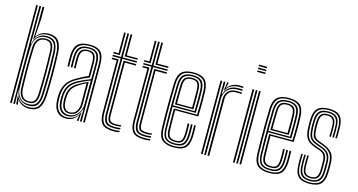

<svg xmlns="http://www.w3.org/2000/svg" viewBox="-84 -1156 2832 1518"><g transform="rotate(15 1332.5 -396.5)"><path d="M54.8 0V-800H68V0ZM81.2 0V-800H94.5V-606.8L92.8 -492.5H96Q105 -536.2 132.4 -560.5Q159.8 -584.8 200.2 -584.2Q250.8 -583.5 271 -555.6Q291.2 -527.8 294 -475Q302 -296.8 294 -125.8Q291 -71.2 271 -43.2Q251 -15.2 203.5 -15.2Q158.5 -15.2 129.5 -42.1Q100.5 -69 94.5 -112.2H91.5L94.5 0ZM209.2 7Q179.2 7 154.1 -5.5Q129 -18 115.2 -39.8H112.5L117.2 -6.5L117.5 0H104.8L99 -72H102Q113.5 -42.5 141.5 -23.2Q169.5 -4 206.8 -4Q260 -4 281.9 -35.1Q303.8 -66.2 307 -125.8Q311 -212 311.1 -296.4Q311.2 -380.8 307 -475.5Q304 -531.2 282.5 -563.4Q261 -595.5 205 -595.5Q171 -595.5 144.1 -579.4Q117.2 -563.2 104.5 -530.8H101L106.8 -655.2V-800H120.8V-697L110.8 -557H113.8Q129 -581.8 154.9 -594.1Q180.8 -606.5 209.5 -606.5Q268 -606.5 292.4 -573.2Q316.8 -540 320.2 -475Q328.5 -290 320.2 -125.5Q316.2 -57.2 290.8 -25.1Q265.2 7 209.2 7ZM197.8 -26.2Q241.8 -26.2 260.2 -51Q278.8 -75.8 280.8 -126.8Q284 -212 284.1 -295Q284.2 -378 280.8 -476.8Q278.5 -527 259.1 -550Q239.8 -573 198.2 -573Q149.5 -573 124.8 -543.1Q100 -513.2 98 -473Q94.5 -387.2 94.6 -304.1Q94.8 -221 97.8 -129.8Q99.2 -90.2 123.8 -58.2Q148.2 -26.2 197.8 -26.2ZM194.8 -37.8Q151 -37.8 131.4 -65Q111.8 -92.2 110.5 -130Q107.8 -210.5 107.5 -298.8Q107.2 -387 110.5 -472Q111.8 -508.2 132.2 -535.2Q152.8 -562.2 196.5 -562.2Q235.8 -562.2 251 -539.8Q266.2 -517.2 267.5 -475Q270.5 -384.5 270.6 -300.9Q270.8 -217.2 267.8 -126Q266 -81 249.5 -59.4Q233 -37.8 194.8 -37.8ZM194.5 -48.8Q226.8 -48.8 239.9 -68.1Q253 -87.5 254.5 -126Q257.5 -214.2 257.6 -295.8Q257.8 -377.2 254.5 -474.8Q253 -512.5 240.4 -531.9Q227.8 -551.2 196.2 -551.2Q160 -551.2 142.5 -527.8Q125 -504.2 123.8 -472Q117.2 -302.2 123.8 -130Q125 -98.5 140.8 -73.6Q156.5 -48.8 194.5 -48.8Z M653 0V-474.8Q653 -539.5 628.1 -567.6Q603.2 -595.8 546 -595.8Q486.8 -595.8 460.1 -570.1Q433.5 -544.5 431.2 -485.8Q430.5 -465.2 430.9 -441.6Q431.2 -418 432.2 -395.5H419Q418 -419 417.6 -441.9Q417.2 -464.8 418 -486.2Q420.2 -550.8 450 -578.8Q479.8 -606.8 546 -606.8Q610.5 -606.8 638.4 -576.1Q666.2 -545.5 666.2 -474.8V0ZM626.5 0V-32L629 -100.5H626Q614.8 -64.5 587.9 -39.8Q561 -15 519.2 -15Q482 -15 460 -39.1Q438 -63.2 435.2 -108.5Q434.2 -122.8 433.9 -133.6Q433.5 -144.5 434.2 -155.5Q436.8 -203 455 -238Q473.2 -273 521.8 -299.2Q548 -313.2 576.8 -325.9Q605.5 -338.5 626.5 -345.8V-474.8Q626.5 -527.8 607.9 -550.6Q589.2 -573.5 546 -573.5Q500.5 -573.5 480 -552.9Q459.5 -532.2 457.8 -484.8Q457 -464.5 457.4 -441Q457.8 -417.5 458.5 -395.5H445.5Q444.5 -418 444.1 -441.9Q443.8 -465.8 444.5 -485.2Q446.5 -538.5 470 -561.5Q493.5 -584.5 546 -584.5Q596.2 -584.5 618 -559.1Q639.8 -533.8 639.8 -474.8V0ZM512.5 7Q465.2 7 438.8 -22.9Q412.2 -52.8 408.8 -106.8Q407.5 -121.5 407.4 -134.9Q407.2 -148.2 407.8 -157.5Q410.8 -210.8 433.1 -249.8Q455.5 -288.8 511.8 -320Q537.2 -334.2 557 -344.8Q576.8 -355.2 600 -364.2V-474.8Q600 -511.2 589.1 -531.2Q578.2 -551.2 546 -551.2Q513 -551.2 499.2 -534.9Q485.5 -518.5 484.2 -483.5Q483.8 -467.5 483.9 -445.8Q484 -424 485 -395.5H471.8Q470.8 -425.5 470.6 -446.2Q470.5 -467 471 -484.5Q472.5 -526.5 490.1 -544.4Q507.8 -562.2 546 -562.2Q585 -562.2 599.1 -540Q613.2 -517.8 613.2 -474.8V-355.2Q586.2 -345.2 562.4 -333.5Q538.5 -321.8 516.5 -309.5Q464 -280.8 443.9 -243.8Q423.8 -206.8 421 -156.5Q420.5 -144.2 420.8 -133Q421 -121.8 422 -107.8Q425.2 -57.5 449.6 -30.8Q474 -4 516 -4Q552.5 -4 578.1 -22.2Q603.8 -40.5 617.2 -69.5H620.2L614.8 -11.8V0H601.2V-4.5L609.2 -45.8H606.8Q591.2 -20.8 567.9 -6.9Q544.5 7 512.5 7ZM523.2 -26Q556 -26 578.9 -43Q601.8 -60 613.9 -85.4Q626 -110.8 626 -135.2V-334.5Q603.8 -326.2 577.1 -314.2Q550.5 -302.2 527 -289.2Q486.8 -266.2 468 -234.9Q449.2 -203.5 447.2 -153Q446.8 -141.5 447.2 -131.2Q447.8 -121 448.5 -109.8Q451 -68 470.9 -47Q490.8 -26 523.2 -26ZM526 -37.8Q497 -37.8 480.9 -57.8Q464.8 -77.8 461.8 -110.5Q459.8 -134.2 460.5 -152Q462.5 -199 479 -228.1Q495.5 -257.2 531.8 -279Q548.8 -289.2 570.4 -300.2Q592 -311.2 612.8 -320V-134Q612.8 -98.8 591.9 -68.2Q571 -37.8 526 -37.8ZM527.8 -48.5Q565 -48.5 582.2 -75.1Q599.5 -101.8 599.5 -133.2V-304.8Q583 -296.8 567.5 -288.1Q552 -279.5 536.5 -269Q504.5 -247.8 489.8 -221.9Q475 -196 473.8 -152.2Q473 -133.8 474.8 -112Q477 -84.5 490.2 -66.5Q503.5 -48.5 527.8 -48.5Z M904.8 -17Q845.5 -17 827.1 -40.8Q808.8 -64.5 808.8 -114.5V-564.5H741.5V-576.2H808.8V-770H822.2V-576.2H939.5V-564.5H822.2V-114.5Q822.2 -68.8 838.2 -48.8Q854.2 -28.8 904.8 -28.8Q926.8 -28.8 949.5 -32.2V-20.8Q930.5 -17 904.8 -17ZM741.5 -588.2V-600H782.2V-770H795.5V-588.2ZM835.5 -588.2V-770H848.8V-600H939.5V-588.2ZM904.8 6.8Q834.5 6.8 808.4 -21.5Q782.2 -49.8 782.2 -114.5V-540.8H741.5V-552.8H795.5V-114.5Q795.5 -57.5 817.5 -31.2Q839.5 -5 904.8 -5Q916.2 -5 927.9 -6Q939.5 -7 949.5 -9.5V2Q931.5 6.8 904.8 6.8ZM904.8 -40.5Q861.5 -40.5 848.5 -57.4Q835.5 -74.2 835.5 -114.5V-552.8H939.5V-540.8H848.8V-114.5Q848.8 -79.8 858.9 -66Q869 -52.2 904.8 -52.2Q933.8 -52.2 949.5 -55.2V-44Q930.5 -40.5 904.8 -40.5Z M1156.2 -17Q1097 -17 1078.6 -40.8Q1060.2 -64.5 1060.2 -114.5V-564.5H993V-576.2H1060.2V-770H1073.8V-576.2H1191V-564.5H1073.8V-114.5Q1073.8 -68.8 1089.8 -48.8Q1105.8 -28.8 1156.2 -28.8Q1178.2 -28.8 1201 -32.2V-20.8Q1182 -17 1156.2 -17ZM993 -588.2V-600H1033.8V-770H1047V-588.2ZM1087 -588.2V-770H1100.2V-600H1191V-588.2ZM1156.2 6.8Q1086 6.8 1059.9 -21.5Q1033.8 -49.8 1033.8 -114.5V-540.8H993V-552.8H1047V-114.5Q1047 -57.5 1069 -31.2Q1091 -5 1156.2 -5Q1167.8 -5 1179.4 -6Q1191 -7 1201 -9.5V2Q1183 6.8 1156.2 6.8ZM1156.2 -40.5Q1113 -40.5 1100 -57.4Q1087 -74.2 1087 -114.5V-552.8H1191V-540.8H1100.2V-114.5Q1100.2 -79.8 1110.4 -66Q1120.5 -52.2 1156.2 -52.2Q1185.2 -52.2 1201 -55.2V-44Q1182 -40.5 1156.2 -40.5Z M1396.2 6.8Q1331.5 6.8 1300.1 -20.1Q1268.8 -47 1266.5 -114.5Q1265 -163.5 1264.4 -229.2Q1263.8 -295 1264.4 -362.5Q1265 -430 1266.8 -484Q1269 -549 1298.9 -577.9Q1328.8 -606.8 1395.8 -606.8Q1457.8 -606.8 1487.9 -579.8Q1518 -552.8 1520.8 -485.8Q1522 -459.5 1522.4 -403.4Q1522.8 -347.2 1519.8 -280H1330.5Q1330.5 -194 1332.8 -118.8Q1333.8 -80 1347.6 -64.4Q1361.5 -48.8 1396.2 -48.8Q1428 -48.8 1440.4 -63.2Q1452.8 -77.8 1454.5 -117.8Q1456 -153.2 1453.5 -206H1466.8Q1469.2 -152.5 1467.8 -117Q1466 -71.8 1450.2 -54.8Q1434.5 -37.8 1396.2 -37.8Q1355 -37.8 1337.8 -55.5Q1320.5 -73.2 1319.2 -117.8Q1318.2 -150.8 1317.8 -200.4Q1317.2 -250 1317.2 -291H1507.2Q1509.5 -353.2 1509.1 -406.2Q1508.8 -459.2 1507.5 -485.5Q1505 -548.5 1477.1 -572.1Q1449.2 -595.8 1395.8 -595.8Q1334.2 -595.8 1308.1 -568.9Q1282 -542 1280 -483.2Q1278.2 -428.5 1277.8 -362.2Q1277.2 -296 1277.8 -231Q1278.2 -166 1279.8 -115.5Q1281.8 -53.8 1309.5 -29Q1337.2 -4.2 1396.2 -4.2Q1454.5 -4.2 1479.6 -29.2Q1504.8 -54.2 1507.5 -115.2Q1509.2 -151.5 1506.5 -206H1519.8Q1521 -183 1521.4 -158.5Q1521.8 -134 1520.8 -114.5Q1518 -48.5 1489.6 -20.9Q1461.2 6.8 1396.2 6.8ZM1396.2 -15.5Q1342.5 -15.5 1318.6 -37.9Q1294.8 -60.2 1293 -116Q1291.2 -169.5 1290.9 -236.2Q1290.5 -303 1291 -368.2Q1291.5 -433.5 1293 -482.2Q1295 -539.2 1319.5 -561.9Q1344 -584.5 1395.8 -584.5Q1443.5 -584.5 1467.8 -563.2Q1492 -542 1494.2 -485Q1495.2 -462.8 1495.8 -413.6Q1496.2 -364.5 1494.2 -302.2H1304Q1304 -249.2 1304.4 -207.8Q1304.8 -166.2 1305.5 -117Q1306.2 -68 1326.2 -47.2Q1346.2 -26.5 1396.2 -26.5Q1440.8 -26.5 1459.8 -45.9Q1478.8 -65.2 1481 -116.2Q1482.5 -152.2 1480 -206H1493.2Q1495.8 -153.2 1494.2 -115.8Q1491.8 -59.8 1470 -37.6Q1448.2 -15.5 1396.2 -15.5ZM1304 -313.2H1481.2Q1483 -367.5 1482.5 -415.2Q1482 -463 1481 -484.5Q1478.8 -535 1458.5 -554.2Q1438.2 -573.5 1395.8 -573.5Q1350.5 -573.5 1329.2 -553.4Q1308 -533.2 1306.2 -481.8Q1305.2 -452.2 1304.8 -405.6Q1304.2 -359 1304 -313.2ZM1317.2 -324.5Q1317.5 -357.8 1317.9 -398.9Q1318.2 -440 1319.5 -481Q1321 -526.2 1338.5 -544.2Q1356 -562.2 1395.8 -562.2Q1433 -562.2 1449.5 -544.8Q1466 -527.2 1467.8 -483.8Q1468.5 -465.2 1469.1 -422.6Q1469.8 -380 1468 -324.5ZM1330.8 -335.5H1455Q1456.2 -384.5 1455.8 -425.5Q1455.2 -466.5 1454.5 -483.2Q1453 -522 1439.5 -536.6Q1426 -551.2 1395.8 -551.2Q1362.2 -551.2 1348 -535.8Q1333.8 -520.2 1332.8 -480.5Q1331.8 -447.8 1331.2 -412.2Q1330.8 -376.8 1330.8 -335.5Z M1662.2 -530.5 1669.8 -588.2V-600H1683.2V-595.5L1673.8 -554.2H1676.2Q1689.8 -577.2 1716.2 -589.2Q1742.8 -601.2 1771.5 -601.2Q1783.8 -601.2 1804.2 -600.2V-588.5Q1787.5 -589.5 1772.2 -589.5Q1736.2 -589.5 1709 -575.6Q1681.8 -561.8 1666.2 -530.5ZM1643.5 0V-600H1656.8V-568L1653.8 -499.5H1657.2Q1683.5 -577.5 1766.5 -577.5Q1776.5 -577.5 1787.1 -577.2Q1797.8 -577 1804.2 -576.8V-564.8Q1797.2 -565 1786.1 -565.2Q1775 -565.5 1764.2 -565.5Q1727.5 -565.5 1703.8 -550.2Q1680 -535 1668.5 -511.9Q1657 -488.8 1657 -464.8V0ZM1617 0V-600H1630.2V0ZM1670.2 0V-466Q1670.2 -501.8 1692.8 -527.2Q1715.2 -552.8 1759.2 -552.8H1804.2V-540.8Q1793.8 -540.8 1782.1 -540.8Q1770.5 -540.8 1759.2 -540.8Q1720.2 -540.8 1702.2 -519.5Q1684.2 -498.2 1684.2 -466.8V0Z M1879 -788.2V-800H1945.2V-788.2ZM1879 -764.5V-776.2H1945.2V-764.5ZM1879 -740.8V-752.8H1945.2V-740.8ZM1932.2 0V-600H1945.5V0ZM1879 0V-600H1892.5V0ZM1905.8 0V-600H1919V0Z M2177.2 6.8Q2112.5 6.8 2081.1 -20.1Q2049.8 -47 2047.5 -114.5Q2046 -163.5 2045.4 -229.2Q2044.8 -295 2045.4 -362.5Q2046 -430 2047.8 -484Q2050 -549 2079.9 -577.9Q2109.8 -606.8 2176.8 -606.8Q2238.8 -606.8 2268.9 -579.8Q2299 -552.8 2301.8 -485.8Q2303 -459.5 2303.4 -403.4Q2303.8 -347.2 2300.8 -280H2111.5Q2111.5 -194 2113.8 -118.8Q2114.8 -80 2128.6 -64.4Q2142.5 -48.8 2177.2 -48.8Q2209 -48.8 2221.4 -63.2Q2233.8 -77.8 2235.5 -117.8Q2237 -153.2 2234.5 -206H2247.8Q2250.2 -152.5 2248.8 -117Q2247 -71.8 2231.2 -54.8Q2215.5 -37.8 2177.2 -37.8Q2136 -37.8 2118.8 -55.5Q2101.5 -73.2 2100.2 -117.8Q2099.2 -150.8 2098.8 -200.4Q2098.2 -250 2098.2 -291H2288.2Q2290.5 -353.2 2290.1 -406.2Q2289.8 -459.2 2288.5 -485.5Q2286 -548.5 2258.1 -572.1Q2230.2 -595.8 2176.8 -595.8Q2115.2 -595.8 2089.1 -568.9Q2063 -542 2061 -483.2Q2059.2 -428.5 2058.8 -362.2Q2058.2 -296 2058.8 -231Q2059.2 -166 2060.8 -115.5Q2062.8 -53.8 2090.5 -29Q2118.2 -4.2 2177.2 -4.2Q2235.5 -4.2 2260.6 -29.2Q2285.8 -54.2 2288.5 -115.2Q2290.2 -151.5 2287.5 -206H2300.8Q2302 -183 2302.4 -158.5Q2302.8 -134 2301.8 -114.5Q2299 -48.5 2270.6 -20.9Q2242.2 6.8 2177.2 6.8ZM2177.2 -15.5Q2123.5 -15.5 2099.6 -37.9Q2075.8 -60.2 2074 -116Q2072.2 -169.5 2071.9 -236.2Q2071.5 -303 2072 -368.2Q2072.5 -433.5 2074 -482.2Q2076 -539.2 2100.5 -561.9Q2125 -584.5 2176.8 -584.5Q2224.5 -584.5 2248.8 -563.2Q2273 -542 2275.2 -485Q2276.2 -462.8 2276.8 -413.6Q2277.2 -364.5 2275.2 -302.2H2085Q2085 -249.2 2085.4 -207.8Q2085.8 -166.2 2086.5 -117Q2087.2 -68 2107.2 -47.2Q2127.2 -26.5 2177.2 -26.5Q2221.8 -26.5 2240.8 -45.9Q2259.8 -65.2 2262 -116.2Q2263.5 -152.2 2261 -206H2274.2Q2276.8 -153.2 2275.2 -115.8Q2272.8 -59.8 2251 -37.6Q2229.2 -15.5 2177.2 -15.5ZM2085 -313.2H2262.2Q2264 -367.5 2263.5 -415.2Q2263 -463 2262 -484.5Q2259.8 -535 2239.5 -554.2Q2219.2 -573.5 2176.8 -573.5Q2131.5 -573.5 2110.2 -553.4Q2089 -533.2 2087.2 -481.8Q2086.2 -452.2 2085.8 -405.6Q2085.2 -359 2085 -313.2ZM2098.2 -324.5Q2098.5 -357.8 2098.9 -398.9Q2099.2 -440 2100.5 -481Q2102 -526.2 2119.5 -544.2Q2137 -562.2 2176.8 -562.2Q2214 -562.2 2230.5 -544.8Q2247 -527.2 2248.8 -483.8Q2249.5 -465.2 2250.1 -422.6Q2250.8 -380 2249 -324.5ZM2111.8 -335.5H2236Q2237.2 -384.5 2236.8 -425.5Q2236.2 -466.5 2235.5 -483.2Q2234 -522 2220.5 -536.6Q2207 -551.2 2176.8 -551.2Q2143.2 -551.2 2129 -535.8Q2114.8 -520.2 2113.8 -480.5Q2112.8 -447.8 2112.2 -412.2Q2111.8 -376.8 2111.8 -335.5Z M2502.5 -37.8Q2467.5 -37.8 2450.5 -55.5Q2433.5 -73.2 2432.2 -116.8Q2431.8 -135.5 2431.5 -158.6Q2431.2 -181.8 2432.5 -206H2444.8Q2443.8 -185.8 2443.9 -162.4Q2444 -139 2444.5 -117.5Q2445.2 -80.8 2459 -64.8Q2472.8 -48.8 2502.5 -48.8Q2535.8 -48.8 2548.9 -65.1Q2562 -81.5 2563.5 -114Q2564.5 -133 2564.2 -148.4Q2564 -163.8 2564 -183.8Q2564 -225.2 2551.9 -243Q2539.8 -260.8 2515.5 -269.2L2477.2 -282.5Q2446 -293.2 2425.2 -308.6Q2404.5 -324 2393.6 -351.6Q2382.8 -379.2 2381.8 -427Q2381 -446.5 2381.2 -459.9Q2381.5 -473.2 2381.8 -483.8Q2382.8 -548.5 2410.8 -577.6Q2438.8 -606.8 2505 -606.8Q2566.5 -606.8 2594.1 -578.9Q2621.8 -551 2624 -486.2Q2624.5 -467.8 2624.6 -443.1Q2624.8 -418.5 2623.5 -395.5H2611.2Q2612.5 -416.8 2612.4 -441.2Q2612.2 -465.8 2611.8 -485.5Q2609.8 -544.5 2584.9 -570.1Q2560 -595.8 2505 -595.8Q2445.5 -595.8 2420.5 -569.1Q2395.5 -542.5 2394.5 -483.8Q2394.2 -467.8 2394.1 -456.5Q2394 -445.2 2394.5 -427Q2396.2 -382.8 2405.2 -357.4Q2414.2 -332 2432.6 -317.9Q2451 -303.8 2481.2 -293.5L2519 -280.2Q2552.2 -268.8 2564.6 -247Q2577 -225.2 2577 -183.8Q2577 -167 2577.1 -150.4Q2577.2 -133.8 2576.5 -113.8Q2574.8 -74.8 2558.5 -56.2Q2542.2 -37.8 2502.5 -37.8ZM2502.5 -15.5Q2451.8 -15.5 2430.5 -39.6Q2409.2 -63.8 2407.8 -115.5Q2407.2 -137 2406.9 -158.2Q2406.5 -179.5 2408 -206H2420.5Q2419 -179 2419.2 -155.9Q2419.5 -132.8 2420 -116Q2421.5 -68.2 2440.6 -47.4Q2459.8 -26.5 2502.5 -26.5Q2550.2 -26.5 2568.9 -48.2Q2587.5 -70 2589.2 -113.5Q2590 -133 2590 -148.4Q2590 -163.8 2590 -183.8Q2590 -233.2 2573.4 -256.1Q2556.8 -279 2522.5 -291.2L2485.2 -304.2Q2457.2 -314 2440.9 -326.8Q2424.5 -339.5 2416.8 -362.8Q2409 -386 2407.5 -427.2Q2406.8 -445.2 2407 -456.8Q2407.2 -468.2 2407.5 -483.5Q2408.5 -536.2 2430.4 -560.4Q2452.2 -584.5 2505 -584.5Q2554.2 -584.5 2576 -561.5Q2597.8 -538.5 2599.2 -485.2Q2599.8 -466.8 2600.1 -445Q2600.5 -423.2 2599 -395.5H2586.8Q2588 -424.8 2587.8 -446.6Q2587.5 -468.5 2587 -485.2Q2585.8 -533 2566.4 -553.2Q2547 -573.5 2505 -573.5Q2459.8 -573.5 2440.5 -552.1Q2421.2 -530.8 2420.5 -483.5Q2420 -467.5 2419.9 -456.5Q2419.8 -445.5 2420.5 -427.2Q2422 -387.2 2429.1 -366.1Q2436.2 -345 2450.8 -334.4Q2465.2 -323.8 2489 -315.2L2525.8 -302Q2565 -288.2 2583.9 -262.8Q2602.8 -237.2 2602.8 -183.8Q2602.8 -163.8 2602.9 -148.1Q2603 -132.5 2602.2 -113.2Q2600.2 -63 2578.4 -39.2Q2556.5 -15.5 2502.5 -15.5ZM2502.5 6.8Q2441 6.8 2413.1 -21.2Q2385.2 -49.2 2383 -114.5Q2382.5 -136.8 2382.4 -160.4Q2382.2 -184 2383.5 -206H2395.8Q2394.5 -185 2394.6 -160.1Q2394.8 -135.2 2395.2 -115.2Q2397.2 -55.8 2422.1 -30Q2447 -4.2 2502.5 -4.2Q2562.5 -4.2 2587.9 -30.2Q2613.2 -56.2 2615 -113.2Q2616 -132.5 2615.9 -148.1Q2615.8 -163.8 2615.8 -183.8Q2615.8 -240.8 2594.5 -269Q2573.2 -297.2 2529.2 -313.2L2493 -326.2Q2470.8 -334.2 2458.4 -343.9Q2446 -353.5 2440.4 -372.4Q2434.8 -391.2 2433.2 -427.5Q2432.8 -440.8 2432.6 -454Q2432.5 -467.2 2433.2 -483.2Q2435.2 -525.5 2451.4 -543.9Q2467.5 -562.2 2505 -562.2Q2540.5 -562.2 2557.1 -544.5Q2573.8 -526.8 2574.8 -484Q2575.2 -470 2575.5 -446.6Q2575.8 -423.2 2574.5 -395.5H2562.2Q2563.5 -422.2 2563.2 -444.1Q2563 -466 2562.5 -483.5Q2561.8 -520.5 2547.9 -535.9Q2534 -551.2 2505 -551.2Q2474.2 -551.2 2461 -535.4Q2447.8 -519.5 2446.2 -483.2Q2445.8 -468 2445.6 -456.4Q2445.5 -444.8 2446.2 -427.5Q2447.8 -394.8 2452.6 -377.8Q2457.5 -360.8 2468 -352.4Q2478.5 -344 2496.8 -337.2L2532.5 -324Q2576.5 -308 2602.6 -279Q2628.8 -250 2628.8 -183.8Q2628.8 -163.5 2628.8 -148Q2628.8 -132.5 2628 -113Q2626 -52 2598.5 -22.6Q2571 6.8 2502.5 6.8Z"/></g></svg>

Font: Big Shoulders Inline Display
Style: Regular
Weight: 400
Designer: Patric King
Foundry: XO Type Co
Version: Version 1.000